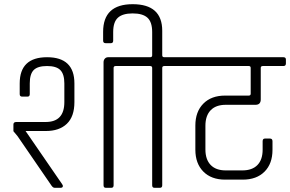

<svg xmlns="http://www.w3.org/2000/svg" viewBox="-20 -896 1384 916"><path d="M474 -12V-599Q474 -609 480 -616Q486 -623 496 -623H616Q628 -623 628 -612V-593Q628 -581 616 -581H532Q522 -581 522 -572V-12Q522 0 511 0H485Q474 0 474 -12ZM280 -9Q280 0 269 0H241Q233 0 226 -10L64 -246L44 -270V-302Q44 -314 58 -314H198Q287 -314 287 -409V-498Q287 -542 268 -561.5Q249 -581 204.5 -581Q160 -581 141 -562Q122 -543 122 -498V-447Q122 -435 111 -435H86Q74 -435 74 -447V-498Q74 -623 204.5 -623Q335 -623 335 -498V-409Q335 -340 299 -305.5Q263 -271 199 -271H102L276 -18Q280 -12 280 -9Z M764 -623H848Q860 -623 860 -612V-593Q860 -581 848 -581H764Q754 -581 754 -572V-12Q754 0 743 0H717Q706 0 706 -12V-572Q706 -581 696 -581H613Q601 -581 601 -593V-612Q601 -623 613 -623H696Q706 -623 706 -632V-743Q706 -791 683.5 -811.5Q661 -832 613 -832Q565 -832 542.5 -811.5Q520 -791 520 -743V-702Q520 -690 509 -690H484Q472 -690 472 -702V-744Q472 -876 613 -876Q754 -876 754 -749V-632Q754 -623 764 -623Z M1054 -440H1167Q1176 -440 1176 -449V-572Q1176 -581 1167 -581H843Q831 -581 831 -593V-612Q831 -623 843 -623H1332Q1344 -623 1344 -612V-593Q1344 -581 1332 -581H1234Q1224 -581 1224 -572V-422Q1224 -396 1199 -396H1057Q1010 -396 985 -370Q960 -344 960 -296V-183Q960 -135 985 -109Q1010 -83 1057 -83H1136Q1183 -83 1208 -108.5Q1233 -134 1233 -182V-222Q1233 -235 1244 -235H1268Q1280 -235 1280 -222V-181Q1280 -115 1242 -77Q1204 -39 1138 -39H1054Q988 -39 950 -77.5Q912 -116 912 -182V-297Q912 -363 950 -401.5Q988 -440 1054 -440Z"/></svg>

Font: Rajdhani
Style: Regular
Weight: 400
Designer: Satya Rajpurohit, Jyotish Sonowal
Foundry: Indian Type Foundry
Version: Version 1.201 February 1, 2022